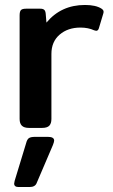

<svg xmlns="http://www.w3.org/2000/svg" viewBox="-20 -515 456 773"><path d="M59 -36V-453Q59 -468 64 -474Q69 -480 85 -480H142Q153 -480 158 -475.5Q163 -471 164 -460L167 -424Q226 -495 322 -495Q366 -495 389 -480Q395 -476 396.5 -471.5Q398 -467 396 -461L378 -401Q375 -391 367 -391L359 -393Q335 -404 304 -404Q253 -404 220 -375.5Q187 -347 187 -298V-36Q187 -18 178.5 -9Q170 0 149 0H97Q77 0 68 -9Q59 -18 59 -36ZM37 224Q37 221 39 213L85 62Q89 46 96.5 41Q104 36 121 36H173Q198 36 198 51Q198 56 193 69L128 221Q122 238 99 238H55Q37 238 37 224Z"/></svg>

Font: Mitr
Style: Regular
Weight: 400
Designer: Thanarat Vachiruckul
Foundry: Cadson Demak
Version: Version 1.002